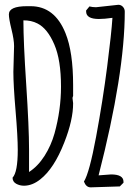

<svg xmlns="http://www.w3.org/2000/svg" viewBox="-20 -784 568 813"><path d="M17.6 0ZM386.7 -753.4 481 -763.7Q492.7 -763.7 500.5 -755.1Q508.3 -746.6 508.3 -734.9Q508.3 -473.1 397.5 -41.5L450.2 -45.4Q502.9 -45.4 502.9 -14.6V-10.3L487.3 5.4L363.8 9.3Q344.7 9.3 335.4 -15.1Q358.4 -51.8 387 -205.3Q415.5 -358.9 433.8 -502Q452.1 -645 456.1 -708.5Q421.9 -703.6 398.9 -703.6Q344.7 -703.6 344.7 -735.4V-739.7L358.4 -756.3V-756.8Q371.6 -753.4 386.7 -753.4ZM103 -151.4Q103 -151.4 103 -55.7Q140.6 -80.1 168.5 -123.8Q196.3 -167.5 210.9 -219.2Q238.3 -318.4 238.3 -417Q238.3 -530.3 210 -595.7Q181.2 -663.1 138.7 -684.6Q112.3 -698.2 79.1 -697.8V-696.8Q79.1 -606.4 91.1 -424.8Q103 -243.2 103 -151.4ZM287.1 -368.2 289.6 -347.2Q290 -276.4 252 -180.2Q209 -70.3 150.4 -24.4Q117.2 2 82 2.4Q63.5 2.4 48.3 -6.1Q33.2 -14.6 33.2 -31.7Q55.2 -54.7 55.2 -149.4Q55.2 -205.1 45.9 -314.9Q36.6 -424.8 36.6 -479.5L39.6 -588.9Q39.6 -615.2 28.6 -659.9Q17.6 -704.6 17.6 -723.1Q17.6 -757.8 94.2 -757.8H109.4Q211.4 -757.8 257.3 -643.6Q289.6 -564 289.6 -423.8V-377.4Q287.1 -373 287.1 -368.2Z"/></svg>

Font: Amatic
Style: Bold
Weight: 700
Width: 3
Version: Version 2.000; ttfautohint (v0.92-dirty) -l 8 -r 50 -G 50 -x